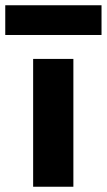

<svg xmlns="http://www.w3.org/2000/svg" viewBox="-72 -710 406 730"><path d="M-52 -690H314V-577H-52ZM54 0V-486H207V0Z"/></svg>

Font: Outfit
Style: Bold
Weight: 700
Designer: Rodrigo Fuenzalida
Foundry: fragTYPE
Version: Version 1.100;gftools[0.9.27]